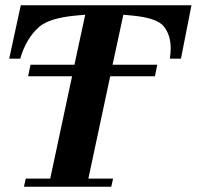

<svg xmlns="http://www.w3.org/2000/svg" viewBox="-20 -710 760 730"><path d="M708 -690 668 -487H626Q629 -511 629 -526Q629 -576 604 -608Q579 -642 481 -651L449 -654L408 -464H578L569 -420H399L316 -31H410L403 0H71L78 -31H171L254 -420H87L96 -464H263L304 -654L270 -651Q169 -642 129 -608Q79 -564 57 -487H15L59 -690Z"/></svg>

Font: GFS Didot
Style: Bold Italic
Weight: 700
Italic angle: -12°
Designer: Designed by Takis Katsoulidis and George D. Matthiopoulos.
Foundry: Designed by Takis Katsoulidis and George D. Matthiopoulos.
Version: Version 1.0